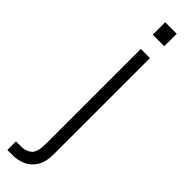

<svg xmlns="http://www.w3.org/2000/svg" viewBox="-318 -623 758 758"><g transform="rotate(45 61.5 -243.5)"><path d="M-36 106.5V154.5H-4Q22 154.5 47.2 143.5Q72.5 132.5 89 106.8Q105.5 81 105.5 36V-500H54.5V30.5Q54.5 76.5 37.5 91.5Q20.5 106.5 -5 106.5ZM48 -642.5V-573H112.5V-642.5Z"/></g></svg>

Font: Overused Grotesk Light
Style: Regular
Weight: 300
Designer: RandomMaerks
Version: Version 0.005